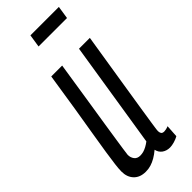

<svg xmlns="http://www.w3.org/2000/svg" viewBox="-240 -742 781 781"><g transform="rotate(-45 150.0 -352.0)"><path d="M75.7 10Q42.8 10 24.3 -9.4Q5.8 -28.8 5.8 -60.5Q5.8 -75.4 8.8 -99.8Q11.8 -124.2 17.5 -161.5Q23.1 -198.8 32 -251.4Q40.8 -303.9 52.3 -374.4Q63.8 -444.9 77.5 -536.2H140.2Q123.8 -431.2 112.7 -359.2Q101.5 -287.3 94.1 -240.9Q86.7 -194.5 82.7 -166.5Q78.6 -138.5 76 -121.7Q73.5 -104.9 71.9 -91.3Q71.6 -75.4 80.3 -63.8Q89 -52.3 106.1 -52.3Q115.6 -52.3 124.8 -54.8Q134.1 -57.4 144.2 -62.8Q154.3 -68.3 164.2 -75.8L237.1 -536.2H299.5Q278.8 -405.1 265 -320.3Q251.2 -235.4 243.7 -186.1Q236.2 -136.8 232.5 -113.6Q228.8 -90.5 228 -82.7Q227.1 -74.9 227.1 -72.3Q227.1 -64.3 230.6 -58.5Q234.2 -52.8 244.7 -52.8Q248.8 -52.8 255.4 -54.2Q262 -55.6 268.9 -58.6L265.5 -4.6Q255.3 1.5 240.5 5.8Q225.8 10 215.1 10Q195.8 10 181.8 0.1Q167.8 -9.9 163.9 -28.1Q148.7 -15.3 134.2 -6.9Q119.7 1.5 105.7 5.7Q91.6 10 75.7 10ZM127.2 -659 135.8 -714.3H299.4L290.9 -659Z"/></g></svg>

Font: Georama
Style: Italic
Weight: 400
Width: 2
Italic angle: -9°
Designer: Jean-Baptiste Levee
Foundry: Production Type
Version: Version 1.000